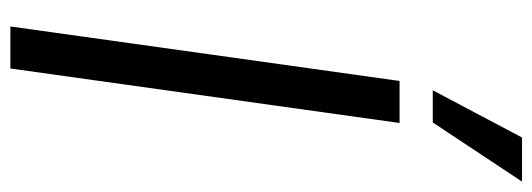

<svg xmlns="http://www.w3.org/2000/svg" viewBox="-348 -678 1026 370"><g transform="rotate(90 165.0 -493.0)"><path d="M154 -814H216L330 -986H245ZM31 0H112L217 -750H136Z"/></g></svg>

Font: Mohave
Style: Italic
Weight: 400
Italic angle: -8°
Designer: Gumpita Rahayu
Foundry: Tokotype
Version: Version 2.002;PS 002.002;hotconv 1.0.88;makeotf.lib2.5.64775